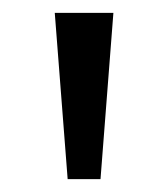

<svg xmlns="http://www.w3.org/2000/svg" viewBox="-20 -734 261 298"><path d="M85 -456H136L156 -714H65Z"/></svg>

Font: OpenSansMMV
Style: Regular
Weight: 400
Designer: Steve Matteson
Foundry: Ascender Corporation
Version: Version 4.000